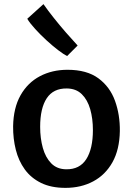

<svg xmlns="http://www.w3.org/2000/svg" viewBox="-20 -902 644 930"><path d="M297 8Q227.5 8 178.8 -16Q130 -40 100 -81.5Q70 -123 56.5 -176.8Q43 -230.5 43.5 -290Q45 -379.5 79.5 -440.5Q114 -501.5 173.2 -532.8Q232.5 -564 307 -564Q400.5 -564 456.5 -522.8Q512.5 -481.5 537 -413.8Q561.5 -346 560.5 -267Q559 -177.5 524.8 -116.2Q490.5 -55 431.5 -23.5Q372.5 8 297 8ZM300.5 -82Q366 -81 398 -131.2Q430 -181.5 430 -272Q430 -327.5 417 -373Q404 -418.5 376.2 -445.8Q348.5 -473 304 -473.5Q238.5 -474.5 206.5 -426.2Q174.5 -378 174.5 -287.5Q174.5 -232 187.5 -185.5Q200.5 -139 228.2 -110.8Q256 -82.5 300.5 -82ZM356 -681.5 305 -630.5Q289.5 -638 262.5 -658.5Q235.5 -679 205.8 -706.2Q176 -733.5 150.5 -761.5Q125 -789.5 112 -811L190.5 -882Q212.5 -850.5 240.8 -815Q269 -779.5 299 -745Q329 -710.5 356 -681.5Z"/></svg>

Font: Merriweather Sans Medium
Style: Regular
Weight: 500
Designer: Eben Sorkin
Foundry: Eben Sorkin
Version: Version 2.001